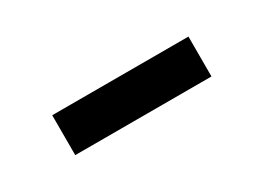

<svg xmlns="http://www.w3.org/2000/svg" viewBox="-20 -482 440 321"><g transform="rotate(-30 200.0 -321.5)"><path d="M332 -283H69V-360H332Z"/></g></svg>

Font: Kaisei Opti
Style: Bold
Weight: 700
Designer: Font-Kai, 金井和夫
Foundry: KAZUO KANAI
Version: Version 5.003